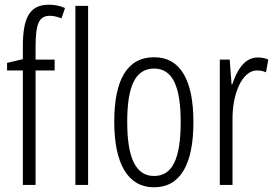

<svg xmlns="http://www.w3.org/2000/svg" viewBox="-20 -785 1168 815"><path d="M212 -486V-532H131V-586C131 -683 145 -718 192 -718C207 -718 224 -714 241 -707L256 -751C235 -760 214 -765 187 -765C103 -765 77 -705 77 -588V-534L10 -518V-486H77V0H131V-486Z M354 0V-760H300V0Z M801 -267C801 -443 747 -542 634 -542C519 -542 465 -445 465 -268C465 -91 522 10 634 10C747 10 801 -90 801 -267ZM520 -268C520 -416 553 -494 634 -494C715 -494 747 -413 747 -267C747 -112 712 -38 634 -38C555 -38 520 -117 520 -268Z M1074 -541C1017 -541 985 -485 966 -427H963L955 -532H913V0H967V-279C966 -383 1006 -486 1071 -486C1085 -486 1099 -483 1109 -478L1119 -532C1104 -539 1088 -541 1074 -541Z"/></svg>

Font: Noto Sans Gujarati ExtraCondensed Light
Style: Regular
Weight: 300
Width: 2
Designer: Jelle Bosma - Monotype Design Team, Universal Thirst
Foundry: Monotype Imaging Inc.
Version: Version 2.106